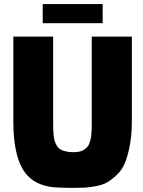

<svg xmlns="http://www.w3.org/2000/svg" viewBox="-20 -910 695 935"><path d="M480 -796.9H188V-890.1H480ZM335.9 4.9Q253.4 4.9 219.7 -1Q131.8 -16.6 90.3 -86.9Q44.9 -164.6 44.9 -319.8V-731.9H238.8V-319.8Q238.8 -290.5 239.3 -279.3Q241.2 -236.3 247.1 -220.7Q258.3 -190.4 274.9 -182.1Q300.3 -168.9 335.9 -168.9Q353 -168.9 365.7 -171.4Q385.3 -174.8 403.8 -192.9Q410.6 -199.2 414.8 -210.9Q418.9 -222.7 421.4 -232.4Q423.8 -242.2 425 -258.8Q426.3 -275.4 426.8 -287.6V-731.9H622.1V-319.8Q622.1 -253.4 611.8 -200.4Q601.6 -147.5 587.2 -113.8Q572.8 -80.1 546.9 -56.4Q521 -32.7 500.2 -21Q479.5 -9.3 445.3 -3.2Q411.1 2.9 391.1 3.9Q371.1 4.9 335.9 4.9Z"/></svg>

Font: Squarion Black
Style: Regular
Weight: 900
Designer: Natanael Gama
Version: Version 1.00;September 12, 2019;FontCreator 11.5.0.2425 64-b